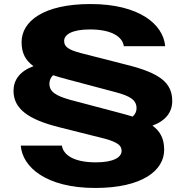

<svg xmlns="http://www.w3.org/2000/svg" viewBox="-20 -786 922 952"><path d="M452 146C686 146 794 59 794 -43C794 -98 775 -135 736 -163C803 -188 834 -231 834 -285C834 -375 774 -423 611 -464L380 -523C321 -539 298 -553 298 -583C298 -614 336 -640 426 -640C538 -640 588 -601 594 -557H799C790 -664 672 -766 429 -766C195 -766 87 -680 87 -577C87 -522 107 -486 146 -458C78 -433 47 -389 47 -336C47 -246 121 -194 270 -156L501 -98C559 -81 583 -67 583 -38C583 -7 545 19 455 19C343 19 293 -20 287 -64H83C91 43 210 146 452 146ZM312 -393 553 -329C624 -310 657 -291 657 -249C657 -234 651 -220 638 -208C617 -214 594 -221 570 -227L328 -291C258 -311 225 -330 225 -371C225 -387 231 -401 243 -413C264 -406 287 -400 312 -393Z"/></svg>

Font: Bounded
Style: Bold
Weight: 700
Designer: Vlad Churkin
Version: Version 3.0